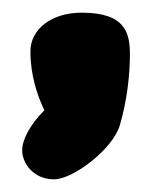

<svg xmlns="http://www.w3.org/2000/svg" viewBox="-20 -183 250 303"><path d="M109 -163C60 -163 28 -136 28 -102C28 -64 39 -32 50 -9C27 14 15 38 15 54C15 76 34 100 65 100C96 100 158 52 169 15C180 -22 185 -63 185 -97C185 -131 178 -163 109 -163Z"/></svg>

Font: Manosque
Style: Regular
Weight: 400
Designer: Ariel Martín Pérez
Foundry: Ariel Martín Pérez
Version: Version 1.005;hotconv 1.0.109;makeotfexe 2.5.65596